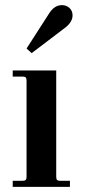

<svg xmlns="http://www.w3.org/2000/svg" viewBox="-20 -732 336 752"><path d="M200.2 -456.1V-40Q200.2 -30.8 203.4 -27.3Q206.5 -23.9 215.8 -23.9H253.9V0H29.8V-23.9H67.9Q77.1 -23.9 80.6 -27.3Q84 -30.8 84 -40V-416Q84 -425.3 80.6 -428.7Q77.1 -432.1 67.9 -432.1H29.8V-456.1ZM104 -523.9 84 -542 172.9 -680.2Q193.4 -711.9 222.2 -711.9Q240.2 -711.9 252.2 -700.7Q264.2 -689.5 264.2 -671.9Q264.2 -646 235.8 -624Z"/></svg>

Font: Flanker Steampunk
Style: Bold
Weight: 700
Designer: Alexey Kryukov, Leonardo Di Lena
Foundry: Alexey Kryukov, Leonardo Di Lena
Version: 1.210